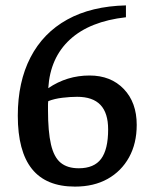

<svg xmlns="http://www.w3.org/2000/svg" viewBox="-20 -680 562 712"><path d="M258 12Q151 12 98.5 -53.5Q46 -119 46 -251Q46 -376 93 -467Q140 -558 229.5 -607.5Q319 -657 447 -660V-616Q313 -601 239.5 -533.5Q166 -466 159 -353Q228 -400 312 -400Q391 -400 439 -350Q487 -300 487 -217Q487 -148 458.5 -96.5Q430 -45 379 -16.5Q328 12 258 12ZM272 -56Q329 -56 355 -91Q381 -126 381 -200Q381 -261 352.5 -291Q324 -321 266 -321Q241 -321 211.5 -317.5Q182 -314 159 -305Q158 -299 158 -291Q158 -283 158 -272Q158 -192 169 -144.5Q180 -97 205 -76.5Q230 -56 272 -56Z"/></svg>

Font: Faustina Medium
Style: Regular
Weight: 500
Designer: Alfonso Garcia
Foundry: http://www.omnibus-type.com
Version: Version 1.200